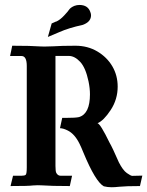

<svg xmlns="http://www.w3.org/2000/svg" viewBox="-20 -766 606 791"><path d="M177.2 -613.8 192.9 -669.4Q204.1 -673.8 206.8 -675.5Q209.5 -677.2 211.9 -677.2Q227.5 -684.1 243.9 -701.7Q260.3 -719.2 264.6 -726.1Q270.5 -734.9 286.1 -741.7Q296.4 -745.6 307.1 -745.6Q342.8 -745.6 352.5 -715.3Q355 -709 355 -703.1Q355 -678.7 328.1 -666.5L321.3 -663.6Q263.2 -650.9 224.6 -633.8ZM439.9 5.4Q422.9 5.4 407.7 1.5Q373.5 -17.1 323.7 -137.2Q314.9 -159.2 307.6 -173.8Q287.6 -214.4 258.8 -228.5Q240.2 -237.8 227.1 -237.8L236.3 -280.3H249Q292 -280.3 305.7 -283.7Q350.6 -297.4 350.6 -377.4Q350.6 -402.3 344.7 -430.7Q333 -486.8 310.3 -511.2Q287.6 -535.6 263.2 -535.6H208.5V-82.5Q208.5 -60.1 211.9 -53.7Q218.3 -42 229.5 -42H276.9L267.6 0.5Q190.4 0.5 152.3 -2.4Q145 -2.9 135.7 -2.9Q125 -2.9 115.7 -2Q99.1 0.5 23.4 0.5L33.7 -42H68.8Q81.1 -42 85.7 -45.7Q90.3 -49.3 90.3 -76.7V-494.1Q90.3 -535.2 68.8 -535.2H21.5Q24.9 -551.3 26.1 -556.9Q27.3 -562.5 30.3 -577.6Q107.9 -577.6 146 -574.7Q153.3 -574.2 162.6 -574.2Q176.8 -574.2 198.7 -575.2Q233.4 -577.6 291 -577.6Q341.3 -577.6 381.1 -554Q420.9 -530.3 442.9 -492.7Q464.8 -455.1 464.8 -409.2Q464.8 -356.4 436 -312.7Q407.2 -269 381.8 -258.3Q393.6 -255.9 431.6 -177.7Q442.4 -159.7 469.7 -97.2Q486.3 -64.5 502.7 -53Q519 -41.5 524.9 -41.5L566.4 -42.5L556.6 0.5Q498.5 0.5 470.7 3.4Q453.6 5.4 439.9 5.4Z"/></svg>

Font: Quaaykop
Style: Bold
Weight: 700
Designer: Tup Wanders
Foundry: Free font, DO NOT SELL
Version: Version 1.00;July 31, 2023;FontCreator 11.5.0.2430 64-bit